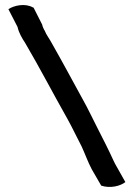

<svg xmlns="http://www.w3.org/2000/svg" viewBox="-20 -664 528 755"><path d="M13 -628 49 -558C54 -535 67 -513 79 -495C136 -398 190 -294 246 -195C265 -161 282 -124 301 -88C315 -58 325 -28 341 2L378 66C415 78 454 67 473 52L433 -19C430 -24 431 -24 427 -31C407 -75 385 -118 363 -161C344 -198 326 -237 305 -274C266 -345 227 -418 186 -490C174 -513 163 -525 155 -545L154 -546C151 -552 147 -560 146 -567L112 -634L109 -635C79 -652 36 -643 13 -628Z"/></svg>

Font: SolarCharger
Style: 750
Weight: 700
Designer: Mew Too
Foundry: Cannot Into Space Fonts/KineticPlasma Fonts
Version: Version 1.100